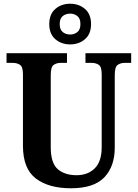

<svg xmlns="http://www.w3.org/2000/svg" viewBox="-20 -999 738 1029"><path d="M360 10Q241 10 172 -42.5Q103 -95 103 -218V-601Q103 -641 87 -651.5Q71 -662 49 -662H15V-714H339V-662H305Q283 -662 267.5 -651Q252 -640 252 -597V-210Q252 -125 289.5 -92.5Q327 -60 390 -60Q451 -60 488 -97Q525 -134 525 -210V-601Q525 -641 509.5 -651.5Q494 -662 471 -662H438V-714H683V-662H648Q626 -662 610.5 -651Q595 -640 595 -597V-208Q595 -107 539 -48.5Q483 10 360 10ZM356 -761Q309 -761 276.5 -789Q244 -817 244 -870Q244 -923 276.5 -951Q309 -979 356 -979Q403 -979 435.5 -951Q468 -923 468 -870Q468 -817 435.5 -789Q403 -761 356 -761ZM356 -814Q378 -814 394.5 -827Q411 -840 411 -870Q411 -900 394.5 -913Q378 -926 356 -926Q333 -926 316.5 -913Q300 -900 300 -870Q300 -840 316.5 -827Q333 -814 356 -814Z"/></svg>

Font: Noto Serif Tamil SemiCondensed
Style: Bold Italic
Weight: 700
Width: 4
Italic angle: -12°
Designer: Indian Type Foundry, Tom Grace, and the Monotype Design Team
Foundry: Monotype Imaging Inc.
Version: Version 2.003; ttfautohint (v1.8.4.7-5d5b)